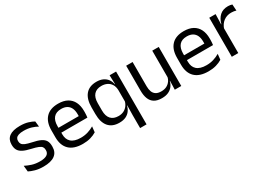

<svg xmlns="http://www.w3.org/2000/svg" viewBox="-3 -1204 2887 2078"><g transform="rotate(-30 1441.0 -164.5)"><path d="M218.5 11Q159.5 11 115.5 -1.8Q71.5 -14.5 42.5 -29.5L35 -104.5Q71.5 -85.5 115.2 -71.5Q159 -57.5 214.5 -57.5Q271 -57.5 299.5 -75.5Q328 -93.5 328 -129V-134.5Q328 -157.5 317.2 -172.5Q306.5 -187.5 278.5 -199Q250.5 -210.5 199 -222Q137.5 -235.5 102 -253.8Q66.5 -272 51.2 -299Q36 -326 36 -365V-369.5Q36 -433.5 80.5 -466.5Q125 -499.5 214.5 -499.5Q272 -499.5 314.2 -486.5Q356.5 -473.5 383.5 -457.5L391 -389Q358.5 -408 316.5 -420.5Q274.5 -433 222 -433Q184 -433 160.5 -425.2Q137 -417.5 126.5 -403.2Q116 -389 116 -369V-365Q116 -343 126.5 -327.8Q137 -312.5 164.2 -301.2Q191.5 -290 240 -279.5Q302.5 -267 339.2 -249.5Q376 -232 392 -205.2Q408 -178.5 408 -136.5V-128Q408 -59 360 -24Q312 11 218.5 11Z M711 11Q599.5 11 543 -43.5Q486.5 -98 486.5 -199.5V-286.5Q486.5 -389.5 539 -445.2Q591.5 -501 692.5 -501Q760.5 -501 806 -475.8Q851.5 -450.5 874.5 -404Q897.5 -357.5 897.5 -293V-275Q897.5 -259 896.2 -243Q895 -227 893 -211.5H818.5Q819.5 -235.5 819.8 -257Q820 -278.5 820 -296.5Q820 -341 805.8 -371.8Q791.5 -402.5 763.2 -418.8Q735 -435 692.5 -435Q629.5 -435 598 -398.5Q566.5 -362 566.5 -294V-247.5L567 -237.5V-191Q567 -160.5 576 -136Q585 -111.5 604.2 -93.8Q623.5 -76 653.2 -66.8Q683 -57.5 724 -57.5Q771.5 -57.5 812.5 -70Q853.5 -82.5 889.5 -104L882 -34Q849.5 -13.5 806.5 -1.2Q763.5 11 711 11ZM529 -211.5V-272.5H876V-211.5Z M1167 10.5Q1079 10.5 1033 -44Q987 -98.5 987 -203V-283.5Q987 -388.5 1033.8 -443.8Q1080.5 -499 1170.5 -499Q1215.5 -499 1248.8 -483.8Q1282 -468.5 1302.8 -441Q1323.5 -413.5 1330 -376H1357L1332 -301.5Q1330.5 -345.5 1312 -374.8Q1293.5 -404 1263.2 -418.5Q1233 -433 1194 -433Q1133 -433 1100.5 -397Q1068 -361 1068 -290V-198Q1068 -129 1100.8 -93Q1133.5 -57 1195 -57Q1232.5 -57 1261 -71.2Q1289.5 -85.5 1308.2 -110.8Q1327 -136 1334 -168L1352.5 -110H1329.5Q1322 -77 1302.5 -49.5Q1283 -22 1249.8 -5.8Q1216.5 10.5 1167 10.5ZM1330.5 172V13.5L1333 -125.5L1332 -141.5V-345.5L1333.5 -370.5L1330 -488H1411V172Z M1617.5 -488V-184.5Q1617.5 -146 1628.2 -117.2Q1639 -88.5 1663.5 -72.8Q1688 -57 1729.5 -57Q1768.5 -57 1796.5 -71.2Q1824.5 -85.5 1842.2 -110.5Q1860 -135.5 1866.5 -167L1881 -109.5H1863.5Q1856 -76.5 1836 -49.2Q1816 -22 1782.2 -5.8Q1748.5 10.5 1699 10.5Q1641.5 10.5 1605.8 -11.2Q1570 -33 1553.5 -74.8Q1537 -116.5 1537 -175.5V-488ZM1944 -488V0H1863L1866.5 -117L1863 -122V-488Z M2281 11Q2169.5 11 2113 -43.5Q2056.5 -98 2056.5 -199.5V-286.5Q2056.5 -389.5 2109 -445.2Q2161.5 -501 2262.5 -501Q2330.5 -501 2376 -475.8Q2421.5 -450.5 2444.5 -404Q2467.5 -357.5 2467.5 -293V-275Q2467.5 -259 2466.2 -243Q2465 -227 2463 -211.5H2388.5Q2389.5 -235.5 2389.8 -257Q2390 -278.5 2390 -296.5Q2390 -341 2375.8 -371.8Q2361.5 -402.5 2333.2 -418.8Q2305 -435 2262.5 -435Q2199.5 -435 2168 -398.5Q2136.5 -362 2136.5 -294V-247.5L2137 -237.5V-191Q2137 -160.5 2146 -136Q2155 -111.5 2174.2 -93.8Q2193.5 -76 2223.2 -66.8Q2253 -57.5 2294 -57.5Q2341.5 -57.5 2382.5 -70Q2423.5 -82.5 2459.5 -104L2452 -34Q2419.5 -13.5 2376.5 -1.2Q2333.5 11 2281 11ZM2099 -211.5V-272.5H2446V-211.5Z M2652.5 -298.5 2634 -361 2654 -362Q2670 -424 2709 -459.8Q2748 -495.5 2812.5 -495.5Q2828.5 -495.5 2841.2 -493Q2854 -490.5 2864 -487L2869 -408.5Q2856.5 -412.5 2841.2 -415Q2826 -417.5 2807.5 -417.5Q2752.5 -417.5 2711.8 -387Q2671 -356.5 2652.5 -298.5ZM2575.5 0V-488H2654.5L2650.5 -344L2656.5 -338V0Z"/></g></svg>

Font: Anek Telugu
Style: Regular
Weight: 400
Designer: Omkar Bhoir (Telugu), Yesha Goshar (Latin)
Foundry: Ek Type
Version: Version 1.003